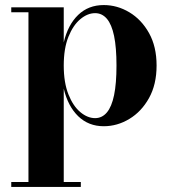

<svg xmlns="http://www.w3.org/2000/svg" viewBox="-20 -489 678 759"><path d="M24.5 250V230.5H92.5V-440.5H24.5V-460H232V-321.5Q248.5 -391 289 -430Q329.5 -469 390 -469Q443.5 -469 491.2 -440.5Q539 -412 569 -358.5Q599 -305 599 -230Q599 -155 569 -101.2Q539 -47.5 491.2 -18.8Q443.5 10 390 10Q330 10 289.2 -29.5Q248.5 -69 232 -138.5V230.5H299.5V250ZM356 -22Q383.5 -22 402.5 -44.5Q421.5 -67 431 -113Q440.5 -159 440.5 -230Q440.5 -301 431 -346.8Q421.5 -392.5 402.5 -414.8Q383.5 -437 356 -437Q326 -437 297.5 -413.2Q269 -389.5 250.5 -343.5Q232 -297.5 232 -230Q232 -162.5 250.5 -116Q269 -69.5 297.5 -45.8Q326 -22 356 -22Z"/></svg>

Font: Bodoni Moda 11pt
Style: Bold
Weight: 700
Designer: Owen Earl
Foundry: indestructible type
Version: Version 2.004